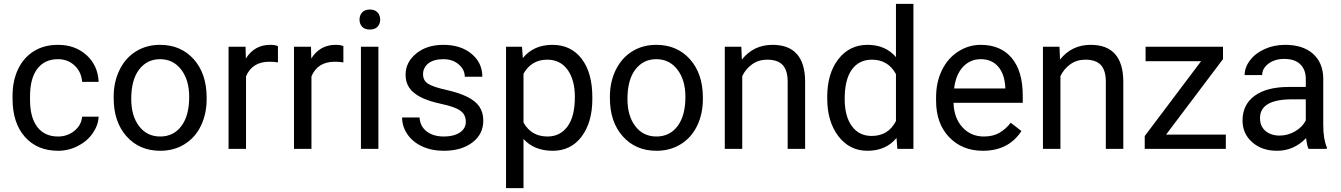

<svg xmlns="http://www.w3.org/2000/svg" viewBox="-20 -770 6937 993"><path d="M280.3 -64Q328.6 -64 364.7 -93.3Q400.9 -122.6 404.8 -166.5H490.2Q487.8 -121.1 459 -80.1Q430.2 -39.1 382.1 -14.6Q334 9.8 280.3 9.8Q172.4 9.8 108.6 -62.3Q44.9 -134.3 44.9 -259.3V-274.4Q44.9 -351.6 73.2 -411.6Q101.6 -471.7 154.5 -504.9Q207.5 -538.1 279.8 -538.1Q368.7 -538.1 427.5 -484.9Q486.3 -431.6 490.2 -346.7H404.8Q400.9 -397.9 366 -430.9Q331.1 -463.9 279.8 -463.9Q210.9 -463.9 173.1 -414.3Q135.3 -364.7 135.3 -271V-253.9Q135.3 -162.6 172.9 -113.3Q210.4 -64 280.3 -64Z M567.9 -269Q567.9 -346.7 598.4 -408.7Q628.9 -470.7 683.3 -504.4Q737.8 -538.1 807.6 -538.1Q915.5 -538.1 982.2 -463.4Q1048.8 -388.7 1048.8 -264.6V-258.3Q1048.8 -181.2 1019.3 -119.9Q989.7 -58.6 934.8 -24.4Q879.9 9.8 808.6 9.8Q701.2 9.8 634.5 -64.9Q567.9 -139.6 567.9 -262.7ZM658.7 -258.3Q658.7 -170.4 699.5 -117.2Q740.2 -64 808.6 -64Q877.4 -64 918 -117.9Q958.5 -171.9 958.5 -269Q958.5 -356 917.2 -409.9Q876 -463.9 807.6 -463.9Q740.7 -463.9 699.7 -410.6Q658.7 -357.4 658.7 -258.3Z M1417.5 -447.3Q1397 -450.7 1373 -450.7Q1284.2 -450.7 1252.4 -375V0H1162.1V-528.3H1250L1251.5 -467.3Q1295.9 -538.1 1377.4 -538.1Q1403.8 -538.1 1417.5 -531.2Z M1755.9 -447.3Q1735.4 -450.7 1711.4 -450.7Q1622.6 -450.7 1590.8 -375V0H1500.5V-528.3H1588.4L1589.8 -467.3Q1634.3 -538.1 1715.8 -538.1Q1742.2 -538.1 1755.9 -531.2Z M1937 0H1846.7V-528.3H1937ZM1839.4 -668.5Q1839.4 -690.4 1852.8 -705.6Q1866.2 -720.7 1892.6 -720.7Q1918.9 -720.7 1932.6 -705.6Q1946.3 -690.4 1946.3 -668.5Q1946.3 -646.5 1932.6 -631.8Q1918.9 -617.2 1892.6 -617.2Q1866.2 -617.2 1852.8 -631.8Q1839.4 -646.5 1839.4 -668.5Z M2389.2 -140.1Q2389.2 -176.8 2361.6 -197Q2334 -217.3 2265.4 -231.9Q2196.8 -246.6 2156.5 -267.1Q2116.2 -287.6 2096.9 -315.9Q2077.6 -344.2 2077.6 -383.3Q2077.6 -448.2 2132.6 -493.2Q2187.5 -538.1 2272.9 -538.1Q2362.8 -538.1 2418.7 -491.7Q2474.6 -445.3 2474.6 -373H2383.8Q2383.8 -410.2 2352.3 -437Q2320.8 -463.9 2272.9 -463.9Q2223.6 -463.9 2195.8 -442.4Q2168 -420.9 2168 -386.2Q2168 -353.5 2193.8 -336.9Q2219.7 -320.3 2287.4 -305.2Q2355 -290 2397 -269Q2439 -248 2459.2 -218.5Q2479.5 -189 2479.5 -146.5Q2479.5 -75.7 2422.9 -33Q2366.2 9.8 2275.9 9.8Q2212.4 9.8 2163.6 -12.7Q2114.7 -35.2 2087.2 -75.4Q2059.6 -115.7 2059.6 -162.6H2149.9Q2152.3 -117.2 2186.3 -90.6Q2220.2 -64 2275.9 -64Q2327.1 -64 2358.2 -84.7Q2389.2 -105.5 2389.2 -140.1Z M3043.5 -258.3Q3043.5 -137.7 2988.3 -64Q2933.1 9.8 2838.9 9.8Q2742.7 9.8 2687.5 -51.3V203.1H2597.2V-528.3H2679.7L2684.1 -469.7Q2739.3 -538.1 2837.4 -538.1Q2932.6 -538.1 2988 -466.3Q3043.5 -394.5 3043.5 -266.6ZM2953.1 -268.6Q2953.1 -357.9 2915 -409.7Q2877 -461.4 2810.5 -461.4Q2728.5 -461.4 2687.5 -388.7V-136.2Q2728 -64 2811.5 -64Q2876.5 -64 2914.8 -115.5Q2953.1 -167 2953.1 -268.6Z M3134.3 -269Q3134.3 -346.7 3164.8 -408.7Q3195.3 -470.7 3249.8 -504.4Q3304.2 -538.1 3374 -538.1Q3481.9 -538.1 3548.6 -463.4Q3615.2 -388.7 3615.2 -264.6V-258.3Q3615.2 -181.2 3585.7 -119.9Q3556.2 -58.6 3501.2 -24.4Q3446.3 9.8 3375 9.8Q3267.6 9.8 3200.9 -64.9Q3134.3 -139.6 3134.3 -262.7ZM3225.1 -258.3Q3225.1 -170.4 3265.9 -117.2Q3306.6 -64 3375 -64Q3443.8 -64 3484.4 -117.9Q3524.9 -171.9 3524.9 -269Q3524.9 -356 3483.6 -409.9Q3442.4 -463.9 3374 -463.9Q3307.1 -463.9 3266.1 -410.6Q3225.1 -357.4 3225.1 -258.3Z M3814 -528.3 3816.9 -461.9Q3877.4 -538.1 3975.1 -538.1Q4142.6 -538.1 4144 -349.1V0H4053.7V-349.6Q4053.2 -406.7 4027.6 -434.1Q4002 -461.4 3947.8 -461.4Q3903.8 -461.4 3870.6 -438Q3837.4 -414.6 3818.8 -376.5V0H3728.5V-528.3Z M4258.3 -268.6Q4258.3 -390.1 4315.9 -464.1Q4373.5 -538.1 4466.8 -538.1Q4559.6 -538.1 4613.8 -474.6V-750H4704.1V0H4621.1L4616.7 -56.6Q4562.5 9.8 4465.8 9.8Q4374 9.8 4316.2 -65.4Q4258.3 -140.6 4258.3 -261.7ZM4348.6 -258.3Q4348.6 -168.5 4385.7 -117.7Q4422.9 -66.9 4488.3 -66.9Q4574.2 -66.9 4613.8 -144V-386.7Q4573.2 -461.4 4489.3 -461.4Q4422.9 -461.4 4385.7 -410.2Q4348.6 -358.9 4348.6 -258.3Z M5063.5 9.8Q4956.1 9.8 4888.7 -60.8Q4821.3 -131.3 4821.3 -249.5V-266.1Q4821.3 -344.7 4851.3 -406.5Q4881.3 -468.3 4935.3 -503.2Q4989.3 -538.1 5052.2 -538.1Q5155.3 -538.1 5212.4 -470.2Q5269.5 -402.3 5269.5 -275.9V-238.3H4911.6Q4913.6 -160.2 4957.3 -112.1Q5001 -64 5068.4 -64Q5116.2 -64 5149.4 -83.5Q5182.6 -103 5207.5 -135.3L5262.7 -92.3Q5196.3 9.8 5063.5 9.8ZM5052.2 -463.9Q4997.6 -463.9 4960.4 -424.1Q4923.3 -384.3 4914.6 -312.5H5179.2V-319.3Q5175.3 -388.2 5142.1 -426Q5108.9 -463.9 5052.2 -463.9Z M5459.5 -528.3 5462.4 -461.9Q5522.9 -538.1 5620.6 -538.1Q5788.1 -538.1 5789.6 -349.1V0H5699.2V-349.6Q5698.7 -406.7 5673.1 -434.1Q5647.5 -461.4 5593.3 -461.4Q5549.3 -461.4 5516.1 -438Q5482.9 -414.6 5464.4 -376.5V0H5374V-528.3Z M6010.7 -73.7H6319.8V0H5900.4V-66.4L6191.9 -453.6H5904.8V-528.3H6305.2V-464.4Z M6747.6 0Q6739.7 -15.6 6734.9 -55.7Q6671.9 9.8 6584.5 9.8Q6506.3 9.8 6456.3 -34.4Q6406.2 -78.6 6406.2 -146.5Q6406.2 -229 6469 -274.7Q6531.7 -320.3 6645.5 -320.3H6733.4V-361.8Q6733.4 -409.2 6705.1 -437.3Q6676.8 -465.3 6621.6 -465.3Q6573.2 -465.3 6540.5 -440.9Q6507.8 -416.5 6507.8 -381.8H6417Q6417 -421.4 6445.1 -458.3Q6473.1 -495.1 6521.2 -516.6Q6569.3 -538.1 6627 -538.1Q6718.3 -538.1 6770 -492.4Q6821.8 -446.8 6823.7 -366.7V-123.5Q6823.7 -50.8 6842.3 -7.8V0ZM6597.7 -68.8Q6640.1 -68.8 6678.2 -90.8Q6716.3 -112.8 6733.4 -147.9V-256.3H6662.6Q6496.6 -256.3 6496.6 -159.2Q6496.6 -116.7 6524.9 -92.8Q6553.2 -68.8 6597.7 -68.8Z"/></svg>

Font: Vazir UI
Style: Regular-UI
Weight: 400
Designer: Saber Rastikerdar
Foundry: Saber Rastikerdar
Version: Version 30.1.0